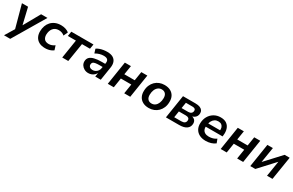

<svg xmlns="http://www.w3.org/2000/svg" viewBox="186 -1914 5352 3506"><g transform="rotate(30 2862.0 -160.5)"><path d="M53 180 188 -42 181 12 44 -491H173L262 -115H237L448 -491H582L184 180Z M819 10Q740 10 688 -19Q636 -48 610 -100.5Q584 -153 587 -221Q588 -276 606 -327Q624 -378 659.5 -417Q695 -456 747 -478.5Q799 -501 868 -501Q918 -501 963.5 -486.5Q1009 -472 1037 -447L996 -358Q974 -379 942 -390.5Q910 -402 875 -402Q834 -402 804 -387Q774 -372 754.5 -346Q735 -320 725.5 -287.5Q716 -255 715 -220Q714 -161 743 -125Q772 -89 839 -89Q868 -89 900.5 -100.5Q933 -112 960 -133L989 -43Q969 -27 941 -14.5Q913 -2 881.5 4Q850 10 819 10Z M1177 0 1239 -392H1069L1085 -491H1552L1536 -392H1367L1304 0Z M1728 10Q1681 10 1643 -11Q1605 -32 1583 -66.5Q1561 -101 1562 -144Q1563 -196 1594 -228Q1625 -260 1687.5 -276Q1750 -292 1847 -292H1926L1915 -219H1851Q1792 -219 1756 -213.5Q1720 -208 1703.5 -193Q1687 -178 1686 -150Q1685 -116 1708.5 -97Q1732 -78 1768 -78Q1800 -78 1827.5 -92Q1855 -106 1874 -132Q1893 -158 1898 -193L1917 -309Q1925 -358 1901.5 -382.5Q1878 -407 1820 -407Q1777 -407 1734.5 -395Q1692 -383 1648 -357L1621 -443Q1648 -462 1683.5 -475Q1719 -488 1759 -494.5Q1799 -501 1839 -501Q1918 -501 1964 -473Q2010 -445 2027 -395.5Q2044 -346 2033 -280L1989 0H1873L1889 -104H1896Q1881 -66 1855 -40.5Q1829 -15 1796.5 -2.5Q1764 10 1728 10Z M2137 0 2214 -491H2342L2312 -302H2531L2561 -491H2688L2611 0H2484L2516 -203H2296L2264 0Z M3003 10Q2929 10 2876.5 -18.5Q2824 -47 2797 -99Q2770 -151 2773 -220Q2774 -284 2796 -336Q2818 -388 2855.5 -425Q2893 -462 2942.5 -481.5Q2992 -501 3049 -501Q3123 -501 3175.5 -473Q3228 -445 3255 -393.5Q3282 -342 3279 -272Q3278 -207 3256 -155Q3234 -103 3196.5 -66Q3159 -29 3109.5 -9.5Q3060 10 3003 10ZM3007 -87Q3052 -87 3084 -112Q3116 -137 3133.5 -180Q3151 -223 3152 -277Q3154 -338 3125.5 -371.5Q3097 -405 3045 -405Q3001 -405 2968.5 -380Q2936 -355 2918.5 -312Q2901 -269 2900 -215Q2898 -154 2926.5 -120.5Q2955 -87 3007 -87Z M3363 0 3440 -491H3703Q3762 -491 3798.5 -476Q3835 -461 3852.5 -435Q3870 -409 3868 -375Q3868 -340 3852 -313Q3836 -286 3808 -269.5Q3780 -253 3741 -248L3743 -259Q3797 -253 3825.5 -224.5Q3854 -196 3853 -146Q3851 -78 3798 -39Q3745 0 3641 0ZM3493 -78H3639Q3688 -78 3712 -97Q3736 -116 3737 -152Q3738 -182 3718.5 -197Q3699 -212 3661 -212H3514ZM3526 -290H3667Q3705 -290 3728 -309Q3751 -328 3752 -362Q3753 -388 3735 -400.5Q3717 -413 3684 -413H3546Z M4205 10Q4126 10 4070.5 -18.5Q4015 -47 3986 -99Q3957 -151 3959 -220Q3961 -301 3996 -364Q4031 -427 4092.5 -464Q4154 -501 4233 -501Q4313 -501 4360.5 -466.5Q4408 -432 4426.5 -373Q4445 -314 4436 -243L4433 -216H4059L4069 -290H4354L4336 -274Q4343 -315 4333.5 -346.5Q4324 -378 4299 -397Q4274 -416 4232 -416Q4188 -416 4157.5 -396Q4127 -376 4109 -344Q4091 -312 4085 -275L4080 -246Q4072 -196 4085.5 -160Q4099 -124 4132.5 -105Q4166 -86 4216 -86Q4260 -86 4300 -98Q4340 -110 4372 -134L4403 -52Q4366 -22 4313 -6Q4260 10 4205 10Z M4518 0 4595 -491H4723L4693 -302H4912L4942 -491H5069L4992 0H4865L4897 -203H4677L4645 0Z M5142 0 5219 -491H5335L5278 -136H5254L5582 -491H5689L5610 0H5495L5552 -356H5576L5248 0Z"/></g></svg>

Font: Nunito Sans 11pt
Style: Bold Italic
Weight: 700
Italic angle: -9°
Version: Version 3.101;gftools[0.9.27]